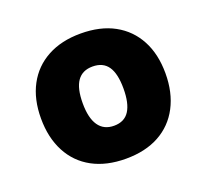

<svg xmlns="http://www.w3.org/2000/svg" viewBox="-97 -634 819 761"><g transform="rotate(-20 312.5 -253.0)"><path d="M313 11Q231 11 172 -21Q113 -53 81.5 -113Q50 -173 50 -254Q50 -335 81.5 -394Q113 -453 172 -485Q231 -517 312 -517Q395 -517 453.5 -485Q512 -453 543.5 -394Q575 -335 575 -254Q575 -173 543.5 -113Q512 -53 453.5 -21Q395 11 313 11ZM313 -128Q357 -128 377.5 -160Q398 -192 398 -254Q398 -317 377 -347.5Q356 -378 312 -378Q269 -378 247.5 -347.5Q226 -317 226 -254Q226 -192 248 -160Q270 -128 313 -128Z"/></g></svg>

Font: Nunito Sans 7pt SemiCondensed Black
Style: Regular
Weight: 900
Width: 4
Designer: Vernon Adams
Foundry: Vernon Adams
Version: Version 3.101;gftools[0.9.27]